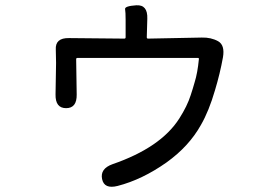

<svg xmlns="http://www.w3.org/2000/svg" viewBox="-20 -637 1040 726"><path d="M425 66Q374 79 366 40Q358 1 405 -16Q588 -79 658 -189Q688 -236 701 -277Q709 -301 716 -326Q727 -361 732 -413Q733 -418 728 -418H273Q268 -418 268 -413L270 -280Q271 -228 230 -228Q189 -228 190 -280L192 -399Q192 -424 191 -449Q188 -494 241 -493L450 -491Q455 -491 455 -496V-562Q455 -591 453 -602.5Q451 -614 495 -617Q539 -620 537 -566L535 -496Q535 -491 540 -491L743 -495Q778 -496 805 -481Q831 -466 823 -420Q812 -359 793 -296Q770 -217 740 -165Q695 -84 610 -23Q518 42 425 66Z"/></svg>

Font: Resource Han Rounded JP
Style: Regular
Weight: 400
Designer: Cyano Hao (round all glyphs); Ryoko NISHIZUKA 西塚涼子 (kana, bopomofo & ideographs); Paul D. Hunt (Latin, Greek & Cyrillic)
Foundry: Cyano Hao
Version: 0.990